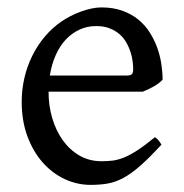

<svg xmlns="http://www.w3.org/2000/svg" viewBox="-20 -489 502 523"><path d="M242.2 -418Q217.3 -418 196.3 -408.2Q175.3 -398.4 158.9 -380.9Q142.6 -363.3 131.6 -338.4Q120.6 -313.5 115.7 -283.2H324.2Q335.4 -283.2 339.1 -286.9Q342.8 -290.5 342.8 -300.8Q342.8 -309.6 341.3 -321.8Q339.8 -334 335.7 -346.9Q331.5 -359.9 324.5 -372.6Q317.4 -385.3 306.2 -395.3Q294.9 -405.3 279.1 -411.6Q263.2 -418 242.2 -418ZM422.9 -272Q414.1 -262.2 399.4 -253.9Q384.8 -245.6 369.1 -239.3H112.3V-237.8Q112.3 -201.2 122.3 -167.2Q132.3 -133.3 150.9 -107.2Q169.4 -81.1 196.3 -65.4Q223.1 -49.8 256.8 -49.8Q272 -49.8 286.4 -51.5Q300.8 -53.2 317.4 -59.8Q334 -66.4 354.2 -79.6Q374.5 -92.8 401.9 -115.2Q408.2 -111.8 412.8 -105.5Q417.5 -99.1 419.9 -95.2Q387.2 -59.6 362.5 -37.8Q337.9 -16.1 316.2 -4.4Q294.4 7.3 273.2 11Q252 14.6 227.1 14.6Q189.5 14.6 155.5 -1.5Q121.6 -17.6 95.7 -47.1Q69.8 -76.7 54.4 -118.4Q39.1 -160.2 39.1 -211.9Q39.1 -244.6 46.4 -276.4Q53.7 -308.1 67.6 -336.4Q81.5 -364.7 101.6 -388.7Q121.6 -412.6 147 -430.2Q157.7 -437.5 171.1 -444.6Q184.6 -451.7 199.2 -457Q213.9 -462.4 228.3 -465.6Q242.7 -468.8 255.9 -468.8Q288.1 -468.8 312.7 -460Q337.4 -451.2 356 -436.3Q374.5 -421.4 387.2 -401.6Q399.9 -381.8 408 -359.9Q416 -337.9 419.4 -315.2Q422.9 -292.5 422.9 -272Z"/></svg>

Font: f3be8e4dedee8fb5 - subset of Gentium
Style: Regular
Weight: 400
Designer: J. Victor Gaultney
Version: Version 1.02; 2005; OFL release